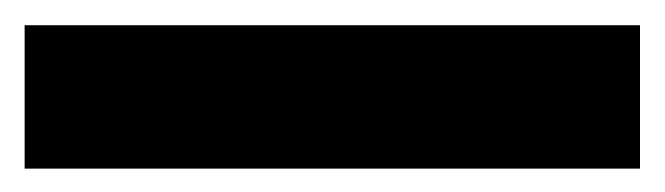

<svg xmlns="http://www.w3.org/2000/svg" viewBox="-20 30 540 156"><path d="M500 50.5V167H0V50.5Z"/></svg>

Font: Hepta Slab ExtraLight
Style: Bold
Weight: 700
Version: Version 1.102